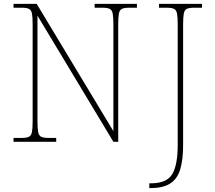

<svg xmlns="http://www.w3.org/2000/svg" viewBox="-20 -734 1114 994"><path d="M753 240V215H761Q844 215 872 167Q900 119 900 17V-606Q900 -645 896.5 -663.5Q893 -682 881 -688Q869 -694 844 -694H803V-714H1026V-694H984Q959 -694 947 -688Q935 -682 931.5 -663.5Q928 -645 928 -606V16Q928 95 912.5 144.5Q897 194 859.5 217Q822 240 756 240ZM50 0V-20H93Q118 -20 130 -26Q142 -32 145.5 -51Q149 -70 149 -108V-606Q149 -645 145.5 -663.5Q142 -682 130 -688Q118 -694 93 -694H50V-714H170L567 -55V-606Q567 -645 563.5 -663.5Q560 -682 548 -688Q536 -694 511 -694H470V-714H689V-694H648Q623 -694 611 -688Q599 -682 595.5 -663.5Q592 -645 592 -606V0H567L174 -653V-108Q174 -70 177.5 -51Q181 -32 193 -26Q205 -20 230 -20H271V0Z"/></svg>

Font: Noto Serif Thin
Style: Regular
Weight: 100
Designer: Monotype Design Team
Foundry: Monotype Imaging Inc.
Version: Version 2.015